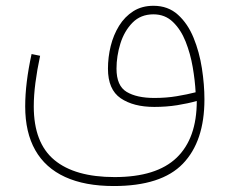

<svg xmlns="http://www.w3.org/2000/svg" viewBox="-20 -354 774 647"><path d="M639.2 -43Q610.4 -35.6 575.4 -29.8Q540.5 -23.9 500 -23.9Q440.9 -23.9 406.7 -44.4Q372.6 -64.9 372.6 -122.6Q372.6 -165 385.7 -207.3Q398.9 -249.5 426.5 -277.6Q454.1 -305.7 497.1 -305.7Q536.1 -305.7 562.7 -280Q589.4 -254.4 605.5 -213.9Q621.6 -173.3 629.4 -127.9Q637.2 -82.5 639.2 -43ZM497.1 -334.5Q458 -334.5 429.2 -316.2Q400.4 -297.9 381.3 -267.1Q362.3 -236.3 353 -198.7Q343.8 -161.1 343.8 -122.6Q343.8 -52.2 386.7 -22.9Q429.7 6.3 500 6.3Q540.5 6.3 577.1 0.5Q613.8 -5.4 643.1 -13.7Q643.1 112.3 575.2 177.5Q507.3 242.7 366.2 242.7Q232.4 242.7 163.1 185.1Q93.8 127.4 93.8 4.4Q93.8 -32.2 99.4 -75.4Q105 -118.7 115.2 -166L86.4 -171.9Q75.7 -123 70.3 -78.9Q64.9 -34.7 64.9 4.4Q64.9 92.3 98.9 152.1Q132.8 211.9 199.5 242.4Q266.1 272.9 363.3 272.9Q523.9 272.9 596.4 197.5Q668.9 122.1 668.9 -19Q668.9 -68.8 660.4 -123.8Q651.9 -178.7 632.3 -226.6Q612.8 -274.4 579.6 -304.4Q546.4 -334.5 497.1 -334.5Z"/></svg>

Font: Estedad-FD-VF Thin
Style: Regular
Weight: 100
Designer: Amin Abedi
Version: Version 5.0